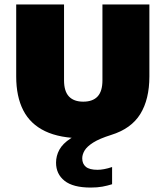

<svg xmlns="http://www.w3.org/2000/svg" viewBox="-20 -615 746 865"><path d="M441.5 -595H653V-270.5Q653 -167.5 612 -101.2Q571 -35 480.5 -7Q428 9.5 400 27.2Q372 45 361.2 63Q350.5 81 350.5 98.5Q350.5 123 366.8 136.5Q383 150 419.5 150Q433 150 449.2 147Q465.5 144 485 137.5V215Q464.5 221.5 441.5 225.8Q418.5 230 388.5 230Q309 230 270.8 199.5Q232.5 169 232.5 118Q232.5 87 247.5 59.5Q262.5 32 298 8.8Q333.5 -14.5 394.5 -33L386.5 8H355Q250 8 183.2 -24Q116.5 -56 84.8 -118Q53 -180 53 -270.5V-595H268.5V-253Q268.5 -204 290.5 -180.5Q312.5 -157 355 -157Q398 -157 419.8 -180.5Q441.5 -204 441.5 -253Z"/></svg>

Font: Encode Sans SC Condensed Thin Black
Style: Regular
Weight: 900
Version: Version 3.002